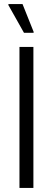

<svg xmlns="http://www.w3.org/2000/svg" viewBox="-20 -917 257 937"><path d="M75 0V-688H143V0ZM97 -757 21 -892V-897H90L144 -762V-757Z"/></svg>

Font: Saira Condensed
Style: Regular
Weight: 400
Width: 3
Designer: Hector Gatti with collaboration of the Omnibus-Type team
Foundry: Omnibus-Type
Version: Version 1.101